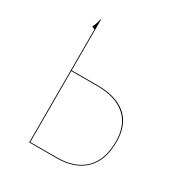

<svg xmlns="http://www.w3.org/2000/svg" viewBox="-161 -799 870 918"><g transform="rotate(30 274.5 -340.0)"><path d="M490 -210Q490 -107 434.5 -53.5Q379 0 280 0H129V-624L113 -631Q125 -652 130 -680H133V-400H276Q380 -400 435 -352Q490 -304 490 -210ZM486 -210Q486 -301 431.5 -348.5Q377 -396 276 -396H133V-4H280Q378 -4 432 -56.5Q486 -109 486 -210Z"/></g></svg>

Font: FiraGO Four
Style: Regular
Weight: 100
Designer: bBox Type
Foundry: bBox Type GmbH
Version: Version 1.001